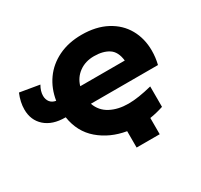

<svg xmlns="http://www.w3.org/2000/svg" viewBox="-172 -942 1375 1311"><g transform="rotate(-30 515.5 -286.5)"><path d="M18 -467Q18 -524 44 -586L198 -560Q175 -520 175 -484Q175 -455 190.5 -435Q206 -415 236 -410Q250 -499 298.5 -567.5Q347 -636 427 -675Q507 -714 611 -714Q724 -714 806 -670.5Q888 -627 930.5 -551.5Q973 -476 973 -381Q973 -327 960 -274H431Q454 -209 514 -177.5Q574 -146 655 -146Q731 -146 841 -174V-13Q786 5 734 13V141H552V12Q428 -9 341.5 -83Q255 -157 236 -280H233Q133 -280 75.5 -331Q18 -382 18 -467ZM779 -414Q771 -487 726.5 -516Q682 -545 611 -545Q543 -545 494 -509.5Q445 -474 428 -414Z"/></g></svg>

Font: Chess Sans ExtraBold
Style: Regular
Weight: 800
Designer: Wolf Bōese
Foundry: Wolf Bōese
Version: Version 7.223